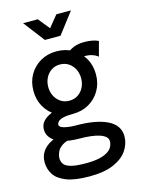

<svg xmlns="http://www.w3.org/2000/svg" viewBox="-138 -800 806 1101"><g transform="rotate(-15 265.0 -249.5)"><path d="M278.8 -459.5 342.8 -434.1Q356.4 -441.9 367.9 -445.8Q379.4 -449.7 399.9 -449.7Q425.8 -449.7 446 -443.6Q466.3 -437.5 481.9 -424.8L505.4 -512.2Q487.3 -520.5 466.3 -524.2Q445.3 -527.8 420.4 -527.8Q374.5 -527.8 342.3 -509.3Q310.1 -490.7 278.8 -459.5ZM253.9 -205.1Q228.5 -205.1 196.8 -200Q165 -194.8 135.7 -183.1Q106.4 -171.4 87.6 -151.6Q68.8 -131.8 68.8 -102.5Q68.8 -70.8 90.8 -47.9Q112.8 -24.9 154.1 -12.5Q195.3 0 253.9 0V-78.1Q214.4 -78.1 185.3 -85.4Q156.2 -92.8 156.2 -107.4Q156.2 -117.2 164.6 -126.2Q172.9 -135.3 194.1 -140.9Q215.3 -146.5 253.9 -146.5ZM505.4 53.7Q505.4 -12.2 438.5 -45.2Q371.6 -78.1 253.9 -78.1V0Q290 0 320.1 3.7Q350.1 7.3 371.8 14.6Q393.6 22 405.5 33Q417.5 43.9 417.5 58.6Q417.5 76.7 408.9 92.8Q400.4 108.9 381.1 120.8Q361.8 132.8 330.6 139.6Q299.3 146.5 253.9 146.5Q193.4 146.5 163.1 137.7Q132.8 128.9 122.6 113.8Q112.3 98.6 112.3 80.1Q112.3 61.5 122.6 39.6Q132.8 17.6 163.1 1.5Q193.4 -14.6 253.9 -14.6V-58.6Q206.5 -58.6 164.8 -50.8Q123 -43 91.6 -26.1Q60.1 -9.3 42.2 17.1Q24.4 43.5 24.4 80.1Q24.4 119.1 45.2 152.1Q65.9 185.1 116 204.8Q166 224.6 253.9 224.6Q342.3 224.6 397.7 200.2Q453.1 175.8 479.2 136.7Q505.4 97.7 505.4 53.7ZM156.2 -332Q156.2 -361.3 168.5 -385.7Q180.7 -410.2 202.6 -424.8Q224.6 -439.5 253.9 -439.5Q283.2 -439.5 305.2 -424.8Q327.1 -410.2 339.4 -385.7Q351.6 -361.3 351.6 -332Q351.6 -302.7 339.4 -278.3Q327.1 -253.9 305.2 -239.3Q283.2 -224.6 253.9 -224.6Q224.6 -224.6 202.6 -239.3Q180.7 -253.9 168.5 -278.3Q156.2 -302.7 156.2 -332ZM68.4 -332Q68.4 -278.8 92.5 -236.8Q116.7 -194.8 158.7 -170.7Q200.7 -146.5 253.9 -146.5Q307.6 -146.5 349.4 -170.7Q391.1 -194.8 415.3 -236.8Q439.5 -278.8 439.5 -332Q439.5 -385.7 415.3 -427.5Q391.1 -469.2 349.4 -493.4Q307.6 -517.6 253.9 -517.6Q200.7 -517.6 158.7 -493.4Q116.7 -469.2 92.5 -427.5Q68.4 -385.7 68.4 -332ZM198.7 -722.7H111.8L207.5 -597.7H300.3ZM309.1 -722.7 207.5 -597.7H300.3L396 -722.7Z"/></g></svg>

Font: Giphurs SC
Style: Regular
Weight: 400
Version: Version 0.920